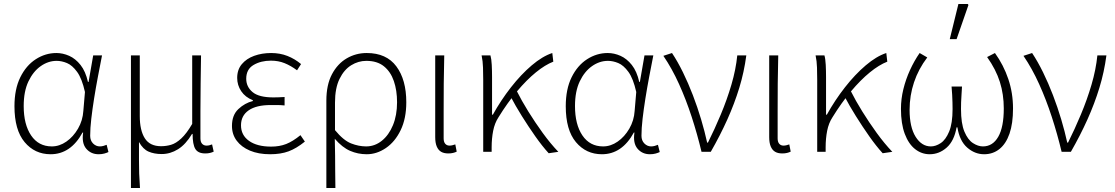

<svg xmlns="http://www.w3.org/2000/svg" viewBox="-20 -756 5551 956"><path d="M232 12Q153 12 102.5 -48.5Q52 -109 52 -227Q52 -312 81 -371Q110 -430 158 -461Q206 -492 261 -492Q293 -492 324.5 -478Q356 -464 381 -432.5Q406 -401 418 -348H421L444 -480H488Q478 -429 467.5 -374Q457 -319 448.5 -265.5Q440 -212 434.5 -164.5Q429 -117 429 -80Q429 -56 443.5 -41.5Q458 -27 477 -27Q486 -27 495 -29.5Q504 -32 511 -35L520 1Q512 5 499.5 8.5Q487 12 471 12Q433 12 409.5 -15.5Q386 -43 394 -96H391Q332 12 232 12ZM238 -27Q276 -27 310.5 -51Q345 -75 368.5 -115.5Q392 -156 395 -204L403 -298Q388 -365 364 -398Q340 -431 313.5 -442Q287 -453 262 -453Q220 -453 182.5 -426.5Q145 -400 121.5 -350.5Q98 -301 98 -228Q98 -136 135 -81.5Q172 -27 238 -27Z M632 180V-480H676V-178Q676 -107 701 -67.5Q726 -28 782 -28Q807 -28 831.5 -35Q856 -42 882.5 -66.5Q909 -91 937 -139V-480H981Q980 -410 979 -340.5Q978 -271 978 -203Q978 -135 978 -67Q978 -49 986.5 -40Q995 -31 1008 -31Q1016 -31 1022 -32.5Q1028 -34 1036 -37L1044 -1Q1036 3 1025.5 5.5Q1015 8 1002 8Q966 8 952.5 -14.5Q939 -37 939 -89H936Q905 -37 866.5 -13Q828 11 785 11Q748 11 720 -1Q692 -13 672 -49Q672 5 672 41Q672 77 673 108Q674 139 677 180Z M1325 12Q1267 12 1224.5 -6Q1182 -24 1158.5 -55.5Q1135 -87 1135 -129Q1135 -183 1167 -213Q1199 -243 1239 -253V-257Q1201 -272 1181 -302Q1161 -332 1161 -368Q1161 -409 1184 -436.5Q1207 -464 1245.5 -478Q1284 -492 1330 -492Q1374 -492 1411 -477.5Q1448 -463 1479 -437L1459 -406Q1428 -429 1397 -441.5Q1366 -454 1329 -454Q1279 -454 1242.5 -432.5Q1206 -411 1206 -364Q1206 -324 1237.5 -297.5Q1269 -271 1341 -271Q1355 -271 1366.5 -271.5Q1378 -272 1397 -273V-231Q1376 -233 1360.5 -233Q1345 -233 1328 -233Q1256 -233 1218 -206.5Q1180 -180 1180 -132Q1180 -83 1220 -54.5Q1260 -26 1330 -26Q1372 -26 1405 -39Q1438 -52 1476 -83L1498 -51Q1456 -17 1417 -2.5Q1378 12 1325 12Z M1605 180V-255Q1605 -334 1633 -386.5Q1661 -439 1706.5 -465.5Q1752 -492 1806 -492Q1904 -492 1953.5 -425.5Q2003 -359 2003 -247Q2003 -166 1975 -108Q1947 -50 1901.5 -19Q1856 12 1806 12Q1762 12 1723 -5Q1684 -22 1647 -65Q1648 -18 1648.5 19.5Q1649 57 1649 95Q1649 133 1650 180ZM1803 -27Q1846 -27 1881 -55Q1916 -83 1936.5 -132.5Q1957 -182 1957 -247Q1957 -306 1941 -352.5Q1925 -399 1891.5 -426Q1858 -453 1804 -453Q1764 -453 1728.5 -431Q1693 -409 1670.5 -363Q1648 -317 1648 -245V-108Q1690 -57 1728 -42Q1766 -27 1803 -27Z M2212 8Q2190 8 2176 -0.5Q2162 -9 2154.5 -27Q2147 -45 2147 -73V-480H2192Q2190 -410 2189.5 -340.5Q2189 -271 2189 -203Q2189 -135 2189 -67Q2189 -49 2197 -40Q2205 -31 2218 -31Q2225 -31 2231.5 -32.5Q2238 -34 2247 -37L2254 -1Q2246 3 2235.5 5.5Q2225 8 2212 8Z M2386 0V-358Q2386 -387 2385 -419.5Q2384 -452 2378 -480H2422Q2427 -463 2428.5 -433Q2430 -403 2430 -372V-185H2434Q2474 -257 2524 -321Q2574 -385 2627.5 -430.5Q2681 -476 2730 -492L2735 -449Q2694 -433 2648 -395.5Q2602 -358 2554.5 -301.5Q2507 -245 2462 -172Q2443 -143 2435.5 -104.5Q2428 -66 2428 -23V0ZM2712 7Q2680 -28 2645.5 -77Q2611 -126 2578.5 -178Q2546 -230 2522 -276L2553 -303Q2577 -255 2610.5 -201Q2644 -147 2682 -94.5Q2720 -42 2760 0Z M2977 12Q2898 12 2847.5 -48.5Q2797 -109 2797 -227Q2797 -312 2826 -371Q2855 -430 2903 -461Q2951 -492 3006 -492Q3038 -492 3069.5 -478Q3101 -464 3126 -432.5Q3151 -401 3163 -348H3166L3189 -480H3233Q3223 -429 3212.5 -374Q3202 -319 3193.5 -265.5Q3185 -212 3179.5 -164.5Q3174 -117 3174 -80Q3174 -56 3188.5 -41.5Q3203 -27 3222 -27Q3231 -27 3240 -29.5Q3249 -32 3256 -35L3265 1Q3257 5 3244.5 8.5Q3232 12 3216 12Q3178 12 3154.5 -15.5Q3131 -43 3139 -96H3136Q3077 12 2977 12ZM2983 -27Q3021 -27 3055.5 -51Q3090 -75 3113.5 -115.5Q3137 -156 3140 -204L3148 -298Q3133 -365 3109 -398Q3085 -431 3058.5 -442Q3032 -453 3007 -453Q2965 -453 2927.5 -426.5Q2890 -400 2866.5 -350.5Q2843 -301 2843 -228Q2843 -136 2880 -81.5Q2917 -27 2983 -27Z M3473 0Q3452 -88 3424 -174Q3396 -260 3361 -337.5Q3326 -415 3283 -478L3326 -492Q3354 -450 3380.5 -396Q3407 -342 3430 -282Q3453 -222 3471 -161.5Q3489 -101 3501 -46H3505Q3538 -112 3569 -186Q3600 -260 3622 -335Q3644 -410 3651 -480H3696Q3685 -397 3661 -318.5Q3637 -240 3601.5 -161Q3566 -82 3519 0Z M3875 8Q3853 8 3839 -0.5Q3825 -9 3817.5 -27Q3810 -45 3810 -73V-480H3855Q3853 -410 3852.5 -340.5Q3852 -271 3852 -203Q3852 -135 3852 -67Q3852 -49 3860 -40Q3868 -31 3881 -31Q3888 -31 3894.5 -32.5Q3901 -34 3910 -37L3917 -1Q3909 3 3898.5 5.5Q3888 8 3875 8Z M4049 0V-358Q4049 -387 4048 -419.5Q4047 -452 4041 -480H4085Q4090 -463 4091.5 -433Q4093 -403 4093 -372V-185H4097Q4137 -257 4187 -321Q4237 -385 4290.5 -430.5Q4344 -476 4393 -492L4398 -449Q4357 -433 4311 -395.5Q4265 -358 4217.5 -301.5Q4170 -245 4125 -172Q4106 -143 4098.5 -104.5Q4091 -66 4091 -23V0ZM4375 7Q4343 -28 4308.5 -77Q4274 -126 4241.5 -178Q4209 -230 4185 -276L4216 -303Q4240 -255 4273.5 -201Q4307 -147 4345 -94.5Q4383 -42 4423 0Z M4609 12Q4569 12 4536.5 -13.5Q4504 -39 4485 -89.5Q4466 -140 4466 -214Q4466 -263 4478 -312Q4490 -361 4511 -407Q4532 -453 4559 -492L4597 -470Q4553 -412 4531 -346Q4509 -280 4509 -209Q4509 -123 4539 -75Q4569 -27 4615 -27Q4639 -27 4664 -43.5Q4689 -60 4706 -101Q4723 -142 4723 -213Q4723 -229 4722.5 -246.5Q4722 -264 4721 -284Q4720 -304 4718 -325H4770Q4769 -304 4767.5 -284Q4766 -264 4765.5 -246.5Q4765 -229 4765 -213Q4765 -141 4782 -100.5Q4799 -60 4824.5 -43.5Q4850 -27 4874 -27Q4923 -27 4950.5 -75Q4978 -123 4978 -216Q4978 -286 4958.5 -348Q4939 -410 4895 -472L4934 -492Q4977 -432 5000.5 -362.5Q5024 -293 5024 -216Q5024 -141 5006.5 -90.5Q4989 -40 4956.5 -14Q4924 12 4880 12Q4834 12 4796 -21Q4758 -54 4747 -122H4743Q4731 -54 4693.5 -21Q4656 12 4609 12ZM4709 -561 4752 -736H4799L4802 -731L4743 -561Z M5266 0Q5245 -88 5217 -174Q5189 -260 5154 -337.5Q5119 -415 5076 -478L5119 -492Q5147 -450 5173.5 -396Q5200 -342 5223 -282Q5246 -222 5264 -161.5Q5282 -101 5294 -46H5298Q5331 -112 5362 -186Q5393 -260 5415 -335Q5437 -410 5444 -480H5489Q5478 -397 5454 -318.5Q5430 -240 5394.5 -161Q5359 -82 5312 0Z"/></svg>

Font: Source Sans 3 Light
Style: Regular
Weight: 300
Designer: Paul D. Hunt
Foundry: Adobe
Version: Version 3.052;hotconv 1.1.0;makeotfexe 2.6.0